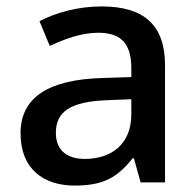

<svg xmlns="http://www.w3.org/2000/svg" viewBox="-20 -568 612 598"><path d="M297 -548C221 -548 153 -528 103 -502L135 -425C181 -446 232 -466 286 -466C351 -466 389 -438 389 -356V-328L298 -325C127 -320 44 -262 44 -153C44 -41 116 10 213 10C303 10 346 -16 393 -75H397L418 0H494V-365C494 -490 428 -548 297 -548ZM316 -256 389 -259V-212C389 -118 326 -73 244 -73C191 -73 154 -98 154 -154C154 -217 194 -252 316 -256Z"/></svg>

Font: Noto Sans Georgian Medium
Style: Regular
Weight: 500
Designer: Monotype Design Team, Akaki Razmadze
Foundry: Google LLC
Version: Version 2.005